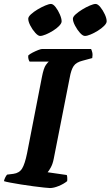

<svg xmlns="http://www.w3.org/2000/svg" viewBox="-31 -952 560 972"><path d="M222 0Q215 0 192 -2.5Q169 -5 138 -9Q107 -13 76 -18Q45 -23 21 -27.5Q-3 -32 -11 -35Q-9 -45 -4 -54.5Q1 -64 5 -68L37 -72Q67 -76 81 -99Q95 -122 106 -176L181 -561Q190 -608 201.5 -623.5Q213 -639 216 -640H119Q116 -644 113.5 -652Q111 -660 112 -671Q119 -678 133.5 -685.5Q148 -693 162 -698.5Q176 -704 182 -704H430Q433 -699 436 -687Q439 -675 436 -658L388 -645Q355 -637 342 -618Q329 -599 322 -559L241 -148Q236 -122 226 -104Q216 -86 210 -80L307 -66Q309 -62 309.5 -52Q310 -42 309 -35Q292 -21 266.5 -10.5Q241 0 222 0ZM399 -770Q388 -770 374 -785.5Q360 -801 349 -822Q338 -843 338 -857Q338 -867 352 -879.5Q366 -892 385.5 -904Q405 -916 424 -924Q443 -932 453 -932Q464 -932 477 -916Q490 -900 499.5 -879.5Q509 -859 509 -844Q509 -834 496 -821Q483 -808 464.5 -796.5Q446 -785 428 -777.5Q410 -770 399 -770ZM172 -770Q162 -770 147.5 -786Q133 -802 122.5 -822.5Q112 -843 112 -857Q112 -867 125.5 -879.5Q139 -892 159 -904Q179 -916 198 -924Q217 -932 227 -932Q238 -932 250.5 -916Q263 -900 272 -879Q281 -858 281 -844Q281 -834 268.5 -821Q256 -808 237.5 -796.5Q219 -785 201 -777.5Q183 -770 172 -770Z"/></svg>

Font: Texturina ExtraBold
Style: Italic
Weight: 800
Italic angle: -11°
Designer: Guillermo Torres Carreño
Foundry: Omnibus-Type
Version: Version 1.002; ttfautohint (v1.8.3)